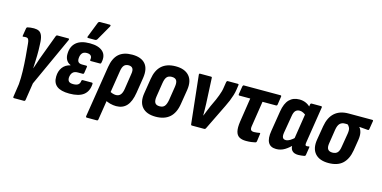

<svg xmlns="http://www.w3.org/2000/svg" viewBox="-83 -1176 3613 1816"><g transform="rotate(15 1723.5 -268.0)"><path d="M111 185Q107 185 104.5 182Q102 179 103 173L122 45Q127 -15 125 -83.5Q123 -152 117.5 -220Q112 -288 106 -346Q104 -369 99.5 -381Q95 -393 88.5 -397Q82 -401 70 -401Q65 -401 58.5 -400.5Q52 -400 47 -399Q37 -397 39 -408L51 -482Q53 -493 62 -495Q75 -498 90.5 -500Q106 -502 124 -502Q154 -502 174 -491.5Q194 -481 205 -452Q216 -423 217 -369Q219 -341 219 -314Q219 -287 219 -264Q219 -237 217 -202Q215 -167 214 -136H215Q223 -156 231 -182Q239 -208 248.5 -235Q258 -262 267 -285L341 -483Q345 -494 355 -494H462Q468 -494 469.5 -490.5Q471 -487 469 -480L248 4L222 173Q219 185 209 185Z M605 8Q521 8 481.5 -23.5Q442 -55 444 -117Q445 -169 471.5 -205.5Q498 -242 547 -253V-256Q519 -267 504.5 -293Q490 -319 492 -355Q494 -425 539 -463.5Q584 -502 672 -502Q758 -502 799 -464Q840 -426 824 -355Q822 -342 812 -342H723Q713 -342 715 -354Q720 -379 707.5 -392.5Q695 -406 667 -406Q635 -406 620.5 -386.5Q606 -367 605 -336Q604 -312 615.5 -300.5Q627 -289 652 -289H692Q703 -289 701 -277L692 -218Q690 -206 680 -206H632Q598 -206 581.5 -187.5Q565 -169 563 -136Q563 -111 575.5 -99.5Q588 -88 618 -88Q650 -88 666 -100Q682 -112 684 -137Q686 -148 696 -148H784Q795 -148 794 -136Q790 -64 744 -28Q698 8 605 8ZM641 -546Q635 -546 633.5 -550.5Q632 -555 635 -561L693 -709Q697 -716 701.5 -718.5Q706 -721 713 -721H807Q815 -721 816 -716Q817 -711 814 -705L730 -558Q723 -546 708 -546Z M825 185Q814 185 815 173L895 -330Q909 -418 955.5 -460Q1002 -502 1087 -502Q1174 -502 1215 -455.5Q1256 -409 1242 -316L1218 -164Q1204 -76 1166 -34Q1128 8 1063 8Q1035 8 1004 0Q973 -8 951 -22L965 -116Q980 -106 998.5 -99.5Q1017 -93 1034 -93Q1062 -93 1078.5 -112Q1095 -131 1101 -171L1124 -322Q1131 -361 1119 -378.5Q1107 -396 1079 -396Q1051 -396 1035.5 -379Q1020 -362 1014 -325L935 173Q933 185 922 185Z M1450 8Q1360 8 1317.5 -41Q1275 -90 1290 -180L1313 -324Q1327 -414 1377 -458Q1427 -502 1513 -502Q1601 -502 1644.5 -453.5Q1688 -405 1674 -314L1651 -172Q1637 -81 1586.5 -36.5Q1536 8 1450 8ZM1461 -97Q1493 -97 1509 -115.5Q1525 -134 1533 -178L1554 -312Q1561 -356 1548.5 -376Q1536 -396 1502 -396Q1471 -396 1454.5 -378Q1438 -360 1431 -315L1410 -181Q1403 -138 1415 -117.5Q1427 -97 1461 -97Z M1805 0Q1795 0 1794 -10L1743 -480Q1741 -494 1752 -494H1859Q1869 -494 1869 -484L1881 -235Q1882 -205 1882.5 -177Q1883 -149 1883 -121H1885Q1895 -146 1905.5 -172.5Q1916 -199 1927 -224L1961 -297Q1971 -321 1979.5 -343Q1988 -365 1994 -386.5Q2000 -408 2003 -432L2011 -482Q2014 -494 2023 -494H2122Q2133 -494 2130 -481L2124 -439Q2120 -411 2111 -381.5Q2102 -352 2090 -322.5Q2078 -293 2062 -261L1939 -9Q1934 0 1926 0Z M2336 8Q2294 8 2268.5 -7Q2243 -22 2234.5 -58Q2226 -94 2235 -155L2271 -390H2165Q2155 -390 2156 -402L2169 -482Q2172 -494 2181 -494H2539Q2550 -494 2548 -482L2536 -402Q2534 -390 2523 -390H2391L2353 -145Q2348 -116 2356 -104.5Q2364 -93 2387 -93Q2401 -93 2415.5 -95Q2430 -97 2440 -99Q2450 -100 2447 -89L2437 -15Q2435 -5 2426 -2Q2409 2 2386.5 5Q2364 8 2336 8Z M2630 8Q2574 8 2552 -31Q2530 -70 2543 -146L2575 -345Q2588 -426 2625.5 -464Q2663 -502 2724 -502Q2759 -502 2788 -489Q2817 -476 2838 -452L2823 -367Q2807 -382 2789 -391Q2771 -400 2754 -400Q2728 -400 2713 -384.5Q2698 -369 2692 -332L2663 -160Q2658 -128 2666 -112.5Q2674 -97 2697 -97Q2716 -97 2738.5 -110.5Q2761 -124 2788 -151L2791 -81Q2752 -39 2713.5 -15.5Q2675 8 2630 8ZM2847 8Q2803 8 2783.5 -16Q2764 -40 2771 -88L2774 -106L2771 -122L2816 -411L2826 -441L2832 -482Q2834 -494 2845 -494H2937Q2948 -494 2946 -482L2890 -125Q2887 -106 2890.5 -99.5Q2894 -93 2904 -93Q2910 -93 2915 -94Q2920 -95 2924 -96Q2932 -97 2930 -88L2918 -12Q2917 -1 2905 2Q2891 4 2876.5 6Q2862 8 2847 8Z M3142 8Q3053 8 3010.5 -40.5Q2968 -89 2982 -177L3005 -315Q3020 -404 3070.5 -449Q3121 -494 3206 -494H3438Q3449 -494 3447 -483L3434 -403Q3432 -390 3422 -391L3338 -398V-395Q3352 -381 3359.5 -351Q3367 -321 3360 -276L3343 -170Q3328 -82 3279.5 -37Q3231 8 3142 8ZM3153 -97Q3185 -97 3202 -114.5Q3219 -132 3225 -175L3247 -307Q3253 -345 3245 -364Q3237 -383 3222 -393H3197Q3167 -393 3148.5 -374.5Q3130 -356 3123 -312L3102 -176Q3095 -135 3108 -116Q3121 -97 3153 -97Z"/></g></svg>

Font: Sofia Sans Condensed ExtraBold
Style: Italic
Weight: 800
Italic angle: -9°
Version: Version 4.100